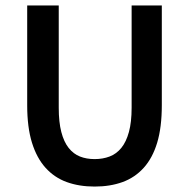

<svg xmlns="http://www.w3.org/2000/svg" viewBox="-20 -674 695 706"><path d="M328 12Q271 12 225.5 -4.5Q180 -21 147.5 -57Q115 -93 97.5 -149.5Q80 -206 80 -287V-654H196V-278Q196 -225 205.5 -188.5Q215 -152 232.5 -130Q250 -108 274 -98.5Q298 -89 328 -89Q358 -89 383 -98.5Q408 -108 426 -130Q444 -152 454 -188.5Q464 -225 464 -278V-654H575V-287Q575 -206 558 -149.5Q541 -93 508.5 -57Q476 -21 430.5 -4.5Q385 12 328 12Z"/></svg>

Font: TypoPRO Source Sans Pro
Style: Regular
Weight: 600
Designer: Paul D. Hunt
Foundry: Adobe Systems Incorporated
Version: Version 2.020;PS 2.000;hotconv 1.0.86;makeotf.lib2.5.63406